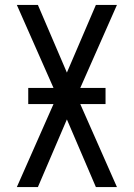

<svg xmlns="http://www.w3.org/2000/svg" viewBox="-20 -755 540 775"><path d="M48 0 196 -335H94V-400H196L48 -735H133L250 -462L367 -735H452L304 -400H406V-335H304L452 0H367L250 -273L133 0Z"/></svg>

Font: Iosevka MaddieWtf
Style: Regular
Weight: 400
Monospace: yes
Designer: Belleve Invis
Foundry: Belleve Invis
Version: Version 31.3.0; ttfautohint (v1.8.3)